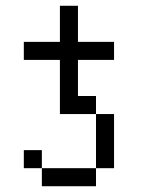

<svg xmlns="http://www.w3.org/2000/svg" viewBox="-20 -645 540 665"><path d="M250 -500H375V-437.5H250V-312.5H312.5V-250H187.5V-437.5H62.5V-500H187.5V-625H250ZM62.5 -125H125V-62.5H62.5ZM125 -62.5H312.5V0H125ZM312.5 -250H375V-62.5H312.5Z"/></svg>

Font: ChillBitmapSE 16px
Style: Regular
Weight: 400
Designer: Designed by Warren2060
Foundry: ChillType
Version: Version 1.000